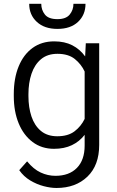

<svg xmlns="http://www.w3.org/2000/svg" viewBox="-20 -749 598 979"><path d="M50.3 -258.8V-269Q50.3 -350.1 75.2 -410.6Q100.1 -471.2 146.2 -504.6Q192.4 -538.1 256.3 -538.1Q309.6 -538.1 348.6 -518.1Q387.7 -498 414.1 -461.4L417.5 -528.3H485.8V-10.3Q485.8 93.8 425.8 151.6Q365.7 209.5 268.1 209.5Q238.3 209.5 202.6 200.2Q167 190.9 133.8 170.9Q100.6 150.9 78.1 118.7L118.2 73.7Q150.9 113.8 187.3 130.6Q223.6 147.5 262.7 147.5Q332.5 147.5 372.1 107.2Q411.6 66.9 411.6 -6.8V-61.5Q385.3 -27.3 346.4 -8.8Q307.6 9.8 255.4 9.8Q192.4 9.8 146.2 -24.9Q100.1 -59.6 75.2 -120.1Q50.3 -180.7 50.3 -258.8ZM125 -269V-258.8Q125 -201.7 140.4 -155.3Q155.8 -108.9 188.5 -81.5Q221.2 -54.2 272 -54.2Q326.7 -54.2 359.9 -79.3Q393.1 -104.5 411.6 -142.6V-384.3Q394.5 -421.4 361.6 -448Q328.6 -474.6 272.9 -474.6Q221.7 -474.6 189 -447Q156.2 -419.4 140.6 -372.8Q125 -326.2 125 -269ZM354.5 -729.5H416Q416 -673.3 377.9 -637.5Q339.8 -601.6 272.9 -601.6Q206.5 -601.6 167.7 -637.5Q128.9 -673.3 128.9 -729.5H190.4Q190.4 -698.2 209 -674.8Q227.5 -651.4 272.9 -651.4Q316.4 -651.4 335.4 -674.8Q354.5 -698.2 354.5 -729.5Z"/></svg>

Font: Vazirmatn UI FD Light
Style: Regular
Weight: 300
Designer: Saber Rastikerdar
Foundry: Saber Rastikerdar
Version: Version 33.003